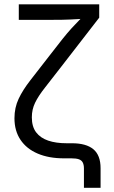

<svg xmlns="http://www.w3.org/2000/svg" viewBox="-20 -748 540 907"><path d="M376.5 139.2V47.9Q376.5 30.3 370.8 19.5Q365.2 8.8 352.5 4.4Q339.8 0 317.9 0H282.2Q210.4 0 158 -22.5Q105.5 -44.9 76.9 -87.4Q48.3 -129.9 48.3 -189.5Q48.3 -239.3 67.9 -281Q87.4 -322.8 124 -369.6Q160.6 -416.5 210.9 -481.4L275.4 -564Q298.3 -592.8 318.8 -615.2Q339.4 -637.7 357.4 -655.8Q375.5 -673.8 390.6 -688.5V-660.6Q373 -659.2 352.8 -658Q332.5 -656.7 311.5 -655.8Q290.5 -654.8 270 -654.5Q249.5 -654.3 231 -654.3H68.8V-727.5H448.7V-664.6L269.5 -433.1Q223.1 -373 192.1 -333.7Q161.1 -294.4 145.8 -262.7Q130.4 -231 130.4 -193.8Q130.4 -149.9 150.6 -123Q170.9 -96.2 207.8 -83.7Q244.6 -71.3 294.4 -71.3H319.3Q387.2 -71.3 421.1 -43Q455.1 -14.6 455.1 46.4V139.2Z"/></svg>

Font: V-Inter
Style: Regular-375
Weight: 375
Designer: Rasmus Andersson
Foundry: rsms
Version: Version 4.000;git-4146feb